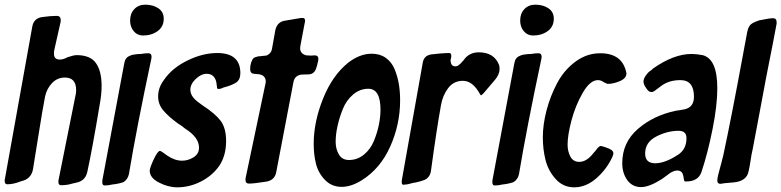

<svg xmlns="http://www.w3.org/2000/svg" viewBox="-34 -794 3345 822"><path d="M-3 -5Q-14 -5 -14 -20Q-14 -27 -13 -28L104 -679Q110 -716 147 -721Q182 -726 209 -726Q226 -726 226 -708Q226 -700 225 -698L198 -578Q197 -575 197 -564Q197 -539 222 -539Q237 -539 255 -549Q282 -558 294 -558Q353 -558 377 -523.5Q401 -489 401 -426Q401 -390 393 -347Q361 -155 340 -59Q332 -20 293 -12Q288 -11 277.5 -8.5Q267 -6 260 -4Q244 -1 228 -1Q216 -1 216 -15Q216 -23 217 -25L288 -379Q292 -394 292 -408Q292 -462 244 -462Q211 -462 188.5 -438Q166 -414 159 -381Q148 -325 131.5 -220Q115 -115 107 -68Q99 -27 56 -18Q24 -5 -3 -5Z M578 -642Q554 -642 538.5 -660.5Q523 -679 523 -706Q523 -736 541 -755Q559 -774 588 -774Q621 -774 644 -758.5Q667 -743 667 -714Q667 -680 641 -661Q615 -642 578 -642ZM414 0Q404 0 404 -13V-21L498 -523Q502 -548 522 -555Q531 -560 544 -561Q548 -562 557 -562.5Q566 -563 570 -563Q585 -566 602 -566Q615 -566 615 -550L614 -545V-543Q551 -247 518 -49Q513 -25 494 -14Q474 -7 446 -4Q431 0 414 0Z M651 -148Q652 -147 654 -147L661 -143Q670 -137 682 -128Q714 -106 746 -106Q771 -106 794.5 -120.5Q818 -135 818 -162Q818 -206 759 -243Q745 -255 727 -266Q686 -296 664.5 -322Q643 -348 643 -381Q643 -419 668 -452Q703 -503 768.5 -535Q834 -567 896 -567Q995 -567 995 -481Q995 -453 977.5 -441Q960 -429 922 -419Q912 -413 898 -413L897 -414V-416L895 -418V-423Q895 -425 894 -426V-429L893 -435V-438Q886 -478 851 -478Q827 -478 804 -456Q781 -434 781 -410Q781 -384 808 -362Q812 -358 821.5 -351.5Q831 -345 833 -343Q887 -308 910.5 -277Q934 -246 934 -190Q934 -127 904 -83Q874 -41 825.5 -16.5Q777 8 725 8Q686 8 646.5 -12.5Q607 -33 607 -63Q607 -75 624 -111.5Q641 -148 651 -148Z M1032 -8Q1017 -8 1017 -24Q1017 -32 1018 -34L1103 -438V-440L1104 -444Q1104 -477 1062 -477Q1052 -478 1048 -479Q1044 -480 1040.5 -484.5Q1037 -489 1037 -498Q1037 -519 1045 -535Q1049 -547 1062 -550L1073 -553Q1082 -553 1085 -554Q1098 -555 1105 -556Q1112 -557 1120.5 -565Q1129 -573 1131 -588L1145 -666Q1153 -699 1183 -705L1225 -712Q1227 -713 1230 -713L1249 -716Q1252 -716 1254 -717H1263Q1272 -717 1272 -705Q1272 -699 1271 -698L1253 -603V-601L1252 -598V-596Q1251 -594 1251 -588Q1251 -563 1278 -557Q1285 -556 1297 -556Q1301 -556 1306 -556.5Q1311 -557 1313 -557Q1329 -557 1329 -542Q1329 -534 1326 -525Q1324 -514 1321 -506Q1317 -491 1309 -484Q1301 -477 1292.5 -476Q1284 -475 1264 -475Q1228 -475 1222 -441L1149 -59Q1143 -21 1103 -16Q1052 -8 1032 -8Z M1429 6Q1386 6 1357.5 -23.5Q1329 -53 1319 -92Q1309 -131 1309 -178Q1309 -272 1349 -371.5Q1389 -471 1456 -525Q1506 -564 1557 -564Q1593 -564 1618 -546Q1643 -528 1655.5 -497.5Q1668 -467 1673.5 -434.5Q1679 -402 1679 -364Q1679 -262 1637 -167.5Q1595 -73 1516 -23Q1470 6 1429 6ZM1460 -109Q1496 -109 1524 -132Q1552 -155 1566.5 -190Q1581 -225 1588 -259.5Q1595 -294 1595 -324Q1595 -414 1543 -414Q1507 -414 1478 -389.5Q1449 -365 1434 -328Q1419 -291 1411 -254.5Q1403 -218 1403 -187Q1403 -156 1417 -132.5Q1431 -109 1460 -109Z M2025 -386Q2024 -387 2022 -389L2021 -391Q1990 -448 1948 -448Q1908 -448 1884.5 -416.5Q1861 -385 1854 -344Q1835 -239 1811 -62Q1807 -35 1784 -24Q1768 -18 1759 -16L1742 -12Q1737 -12 1731 -10L1711 -5Q1695 -3 1693 -3Q1686 -3 1686 -14V-21L1776 -526Q1781 -556 1812 -561L1850 -565Q1876 -567 1889 -567Q1898 -567 1898 -556Q1898 -548 1897 -545L1895 -538Q1895 -510 1915 -510Q1924 -510 1928 -514L1938 -522Q1943 -527 1945 -530L1950 -535Q1973 -570 2016 -570Q2082 -570 2103 -515Q2105 -505 2105 -501Q2105 -475 2085 -452L2039 -398Q2036 -394 2029 -388L2027 -387L2026 -386Z M2248 -642Q2224 -642 2208.5 -660.5Q2193 -679 2193 -706Q2193 -736 2211 -755Q2229 -774 2258 -774Q2291 -774 2314 -758.5Q2337 -743 2337 -714Q2337 -680 2311 -661Q2285 -642 2248 -642ZM2084 0Q2074 0 2074 -13V-21L2168 -523Q2172 -548 2192 -555Q2201 -560 2214 -561Q2218 -562 2227 -562.5Q2236 -563 2240 -563Q2255 -566 2272 -566Q2285 -566 2285 -550L2284 -545V-543Q2221 -247 2188 -49Q2183 -25 2164 -14Q2144 -7 2116 -4Q2101 0 2084 0Z M2424 8Q2377 8 2345 -27.5Q2313 -63 2301.5 -109Q2290 -155 2290 -206Q2290 -261 2306 -322Q2322 -383 2351.5 -438.5Q2381 -494 2429.5 -530Q2478 -566 2536 -566Q2632 -566 2648 -480Q2648 -459 2620.5 -447Q2593 -435 2569 -435Q2564 -435 2562 -437L2553 -441Q2539 -451 2526 -451Q2492 -451 2460.5 -396Q2429 -341 2412.5 -278Q2396 -215 2396 -175Q2396 -146 2408 -123.5Q2420 -101 2446 -101Q2478 -101 2507 -139Q2515 -147 2525 -161Q2533 -169 2538 -169Q2542 -169 2559.5 -163Q2577 -157 2582 -153Q2592 -147 2592 -137Q2592 -132 2588 -123Q2564 -70 2519.5 -31Q2475 8 2424 8Z M2711 7Q2673 7 2651.5 -23Q2630 -53 2630 -95Q2630 -184 2697 -242Q2764 -300 2860 -320Q2870 -322 2874 -322L2897 -326Q2937 -335 2937 -380Q2937 -451 2879 -451Q2828 -451 2794 -424Q2780 -414 2770 -406Q2763 -400 2754 -400Q2743 -400 2733 -416Q2721 -432 2721 -445Q2721 -456 2730 -469.5Q2739 -483 2749 -490L2754 -493L2761 -500Q2850 -563 2927 -563Q2946 -563 2974 -558Q3037 -542 3037 -416Q3037 -343 3016.5 -240.5Q2996 -138 2969 -57Q2955 -17 2903 -17Q2899 -17 2897.5 -18Q2896 -19 2895 -21.5Q2894 -24 2894 -25V-27L2893 -31V-33Q2892 -34 2892 -36V-39Q2892 -41 2891 -42Q2889 -50 2887 -53Q2881 -64 2865 -64Q2858 -64 2849 -60.5Q2840 -57 2834.5 -53Q2829 -49 2817 -40Q2805 -31 2799 -27Q2745 7 2711 7ZM2728 -137Q2728 -95 2771 -95Q2813 -95 2868 -131Q2905 -154 2905 -203Q2905 -234 2871 -234Q2823 -234 2775.5 -209.5Q2728 -185 2728 -137Z M3048 -73Q3051 -82 3063 -131Q3098 -294 3149 -571Q3152 -586 3156 -609L3158 -619Q3162 -642 3165 -657Q3170 -681 3181 -690Q3192 -699 3217 -707Q3260 -716 3276 -716Q3291 -716 3291 -698Q3291 -690 3290 -688Q3282 -643 3247 -467Q3237 -414 3217.5 -309.5Q3198 -205 3188 -153Q3184 -138 3179.5 -107.5Q3175 -77 3171 -61Q3163 -18 3106 -13Q3082 -11 3071 -10L3050 -7Q3037 -7 3037 -21Q3037 -35 3048 -73Z"/></svg>

Font: Bangerz Fix
Style: Regular
Weight: 400
Designer: vernon adams
Foundry: Vernon Adams
Version: Version 2.10;December 28, 2023;FontCreator 13.0.0.2683 64-bi